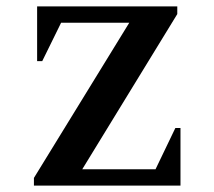

<svg xmlns="http://www.w3.org/2000/svg" viewBox="-20 -580 670 600"><path d="M86 0V-24L384 -509H171L112 -389H96V-560H534V-536L237 -51H466L528 -180H544V0Z"/></svg>

Font: Spectral SC SemiBold
Style: Regular
Weight: 600
Designer: Jean-Baptiste Levee
Foundry: Production Type
Version: Version 2.001